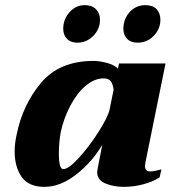

<svg xmlns="http://www.w3.org/2000/svg" viewBox="-20 -717 682 747"><path d="M226 -605Q226 -642 250.5 -669.5Q275 -697 310 -697Q338 -697 353.5 -681Q369 -665 369 -640Q369 -604 343 -577.5Q317 -551 281 -551Q255 -551 240.5 -566Q226 -581 226 -605ZM460 -605Q460 -643 484.5 -670Q509 -697 546 -697Q574 -697 589 -681.5Q604 -666 604 -640Q604 -604 578 -577.5Q552 -551 516 -551Q489 -551 474.5 -566Q460 -581 460 -605ZM37 -128Q37 -160 45 -194Q68 -309 139.5 -394.5Q211 -480 344 -480Q366 -480 395 -472.5Q424 -465 439 -450L443 -470H624L546 -86Q544 -74 544 -71Q544 -50 565 -50Q574 -50 587 -53Q600 -56 608 -58L601 -27Q575 -10 537.5 0Q500 10 463 10Q421 10 389.5 -3.5Q358 -17 358 -48Q358 -52 360 -62L378 -154Q339 -87 277 -38.5Q215 10 153 10Q91 10 64 -29Q37 -68 37 -128ZM406 -289 422 -368Q419 -391 410.5 -401.5Q402 -412 383 -412Q347 -412 313 -383Q279 -354 253.5 -305.5Q228 -257 216 -202Q209 -160 209 -120Q209 -59 226 -59Q247 -59 287 -103Q327 -147 363 -203.5Q399 -260 406 -289Z"/></svg>

Font: Taviraj ExtraBold
Style: Italic
Weight: 800
Italic angle: -12°
Designer: Katatrad Team
Foundry: CadsonDemak
Version: Version 1.001